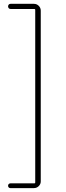

<svg xmlns="http://www.w3.org/2000/svg" viewBox="-20 -799 339 987"><path d="M33.2 168Q28.3 168 24.9 164.6Q21.5 161.1 21.5 155.8Q21.5 150.4 24.9 147Q28.3 143.6 33.2 143.6H156.2Q161.1 143.6 161.1 138.7V-748Q161.1 -752.9 156.2 -752.9H34.2Q28.3 -752.9 24.9 -756.8Q21.5 -760.7 21.5 -766.1Q21.5 -771.5 24.9 -775.4Q28.3 -779.3 34.2 -779.3H154.3Q168.9 -779.3 179.2 -769Q189.5 -758.8 189.5 -744.1V133.8Q189.5 147.5 179.2 157.7Q168.9 168 154.3 168Z"/></svg>

Font: Gen Jyuu Gothic ExtraLight
Style: Regular
Weight: 100
Designer: [Source Han Sans]
Ryoko NISHIZUKA  (kana & ideographs); Paul D. Hunt (Latin, Greek & Cyrillic); Wenlong ZHANG  (bopomofo
Version: Version 1.002.20150607